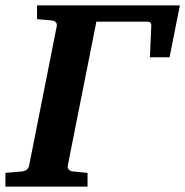

<svg xmlns="http://www.w3.org/2000/svg" viewBox="-41 -691 686 711"><path d="M586.9 -479H514.2L519 -590.8Q520 -603 516.4 -606.9Q512.7 -610.8 502.9 -610.8H315.9L210 -78.1Q208.5 -68.4 214.1 -62.7Q219.7 -57.1 228 -56.2L283.2 -50.8V0H-21V-50.8L41 -56.2Q50.3 -57.1 57.9 -62.7Q65.4 -68.4 66.9 -78.1L168.9 -592.8Q171.4 -602.5 165.8 -608.4Q160.2 -614.3 150.9 -615.2L96.2 -620.1V-670.9H625Z"/></svg>

Font: Charis SIL Cyr
Style: Bold Italic
Weight: 700
Italic angle: -11°
Foundry: SIL International
Version: Version 5.000